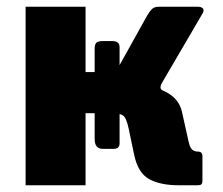

<svg xmlns="http://www.w3.org/2000/svg" viewBox="-20 -550 661 570"><path d="M286 -108Q261 -108 261 -137V-405Q261 -418 266 -423Q271 -428 283 -428H314Q335 -428 335 -410V-124Q335 -108 317 -108ZM56 0V-530H234V-336H324L398 -296Q449 -292 480.5 -272.5Q512 -253 520 -219L540 -129Q544 -111 551 -105.5Q558 -100 567 -100Q581 -100 581 -87V-14Q581 -6 578 -3Q575 0 567 0H510Q456 0 422.5 -18.5Q389 -37 378 -92L362 -168Q355 -202 344 -208Q333 -214 313 -214H234V0ZM294 -265V-336Q318 -336 324.5 -342Q331 -348 338 -362L417 -504Q424 -516 431 -523Q438 -530 452 -530H567Q579 -530 583 -524Q587 -518 579 -506L462 -306Q457 -298 456.5 -291.5Q456 -285 463 -281Z"/></svg>

Font: Libre Franklin ExtraBold
Style: Regular
Weight: 800
Designer: Pablo Impallari, Rodrigo Fuenzalida, Nhung Nguyen
Foundry: Impallari Type
Version: Version 3.000